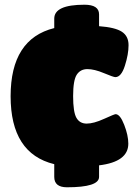

<svg xmlns="http://www.w3.org/2000/svg" viewBox="-20 -697 585 814"><path d="M400 53Q400 97 264 97Q210 97 210 53V-1Q25 -46 25 -289Q25 -532 210 -578V-618Q210 -677 338 -677Q400 -677 400 -636V-586Q468 -581 496.5 -562.5Q525 -544 525 -505.5Q525 -467 509.5 -418.5Q494 -370 469 -370Q461 -370 420.5 -387Q380 -404 350.5 -404Q321 -404 305.5 -380.5Q290 -357 290 -289.5Q290 -222 304 -197.5Q318 -173 347.5 -173Q377 -173 421 -193Q465 -213 470 -213Q489 -213 506.5 -168Q524 -123 524 -88Q524 -11 400 4Z"/></svg>

Font: Titan One
Style: Regular
Weight: 400
Designer: Rodrigo Fuenzalida
Foundry: Rodrigo Fuenzalida
Version: Version 1.001